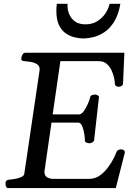

<svg xmlns="http://www.w3.org/2000/svg" viewBox="-20 -963 693 983"><path d="M201.2 -335.4V-377.4H386.2Q399.4 -379.4 410.9 -396.5Q422.4 -413.6 430.7 -433.3Q439 -453.1 440.9 -462.9Q442.4 -472.7 450.9 -475.8Q459.5 -479 467.3 -479Q472.7 -479 480.2 -474.9Q487.8 -470.7 486.3 -462.4L461.9 -246.1Q460.4 -237.8 452.4 -233.6Q444.3 -229.5 439 -229.5Q431.2 -229.5 422.6 -232.9Q414.1 -236.3 414.6 -245.6Q414.6 -256.3 411.4 -277.8Q408.2 -299.3 400.6 -317.4Q393.1 -335.4 379.4 -335.4ZM289.1 -649.9 207.5 -85Q207.5 -64 219.7 -56.4Q231.9 -48.8 246.6 -47.4H437.5Q467.8 -47.4 491.9 -64.9Q516.1 -82.5 533.9 -107.2Q551.8 -131.8 562.3 -153.3Q572.8 -174.8 575.2 -182.1Q578.6 -191.4 585 -194.8Q591.3 -198.2 599.1 -198.2Q619.6 -198.2 619.1 -181.6L572.8 0H21.5Q13.2 0 10.3 -9.8Q7.3 -19.5 8.3 -24.9Q8.3 -41 24.9 -43Q41 -44.4 59.1 -47.6Q77.1 -50.8 90.3 -57.1Q103.5 -63.5 104.5 -74.2L182.6 -602.5Q185.1 -623.5 171.1 -633.1Q157.2 -642.6 137.9 -645.8Q118.7 -648.9 104 -649.9Q88.9 -651.4 88.9 -660.6Q88.9 -671.4 94.5 -682.1Q100.1 -692.9 109.4 -692.9H616.7L609.9 -535.2Q609.4 -526.9 601.8 -522.7Q594.2 -518.6 588.9 -518.6Q581.1 -518.6 575 -522Q568.8 -525.4 567.9 -534.7Q568.4 -542 564.9 -560.5Q561.5 -579.1 552.5 -599.9Q543.5 -620.6 527.3 -635.3Q511.2 -649.9 485.8 -649.9ZM407.2 -766.1Q387.7 -766.1 363.8 -771.5Q339.8 -776.9 318.1 -791.3Q296.4 -805.7 282.5 -833.5Q268.6 -861.3 268.6 -905.8Q268.6 -914.6 269 -923.8Q269.5 -933.1 271 -943.4H326.2Q325.7 -940.9 325.7 -938.2Q325.7 -935.5 325.7 -933.1Q325.7 -910.6 335.2 -888.7Q344.7 -866.7 365 -852.5Q385.3 -838.4 418 -838.4Q453.1 -838.4 478.8 -854.7Q504.4 -871.1 520.3 -895.3Q536.1 -919.4 541 -943.4H596.2Q586.4 -886.2 564 -851.1Q541.5 -815.9 513.4 -797.6Q485.4 -779.3 457 -772.7Q428.7 -766.1 407.2 -766.1Z"/></svg>

Font: Gelasio
Style: Italic
Weight: 400
Italic angle: -8.5°
Designer: Eben Sorkin
Foundry: Eben Sorkin
Version: Version 1.008